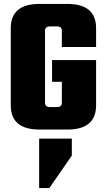

<svg xmlns="http://www.w3.org/2000/svg" viewBox="-20 -662 541 981"><path d="M471 -422H296V-505Q296 -527 271 -527H235Q210 -527 210 -505V-137Q210 -115 235 -115H271Q296 -115 296 -137V-244H246V-355H471V-124Q471 0 324 0H182Q35 0 35 -124V-518Q35 -642 182 -642H324Q471 -642 471 -518ZM180 299V46H347V133L232 299Z"/></svg>

Font: Teko
Style: Bold
Weight: 700
Designer: Manushi Parikh, Jonny Pinhorn
Foundry: Indian Type Foundry
Version: Version 1.106;PS 1.0;hotconv 1.0.78;makeotf.lib2.5.61930; tt